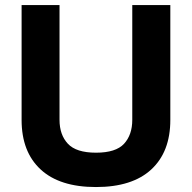

<svg xmlns="http://www.w3.org/2000/svg" viewBox="-20 -734 758 759"><path d="M502.9 -713.9V-260.3Q502.9 -201.2 470.5 -165.8Q438 -130.4 359.6 -130.4Q281.2 -130.4 248.3 -165.8Q215.3 -201.2 215.3 -260.3V-713.9H65.4V-259.8Q65.4 -133.7 140.6 -64.2Q215.8 5.4 359.4 5.4Q502.9 5.4 578.1 -64.2Q653.3 -133.7 653.3 -259.8V-713.9Z"/></svg>

Font: Estedad-FD-VF Thin
Style: Regular
Weight: 100
Designer: Amin Abedi
Version: Version 5.0